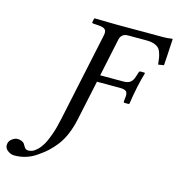

<svg xmlns="http://www.w3.org/2000/svg" viewBox="-246 -751 947 1026"><g transform="rotate(15 228.0 -238.5)"><path d="M118.2 -81.1 222.2 -570.8Q227.5 -594.2 218.5 -604.2Q209.5 -614.3 181.2 -616.2L150.9 -618.2Q143.1 -619.6 145 -625L148.9 -645L151.9 -647Q243.7 -645 277.8 -645H530.8Q555.2 -645 579.1 -648.9Q583 -648.9 583 -646Q582.5 -642.6 581.1 -615.7Q579.6 -588.9 577.6 -553.5Q575.7 -518.1 574.2 -501L543 -496.1Q540.5 -520 538.1 -534.2Q535.6 -548.3 529.8 -563.7Q523.9 -579.1 514.6 -586.9Q505.4 -594.7 489.7 -599.9Q474.1 -605 452.1 -605H347.2Q311.5 -605 303.2 -570.8L258.8 -360.8H386.2Q411.6 -360.8 424.8 -370.8Q438 -380.9 444.8 -402.8L453.1 -428.2Q455.1 -436 461.9 -436H483.9L486.8 -432.1Q464.4 -358.9 449.2 -254.9L444.8 -252H422.9Q417 -252 417 -259.8L419.9 -285.2Q421.9 -306.6 412.8 -314.9Q403.8 -323.2 377.9 -323.2H251L204.1 -103Q194.3 -56.6 178.5 -19Q162.6 18.6 141.4 46.4Q120.1 74.2 98.4 94Q76.7 113.8 48.8 132.8Q-5.9 171.9 -74.2 171.9Q-94.7 171.9 -113 157.2Q-131.3 142.6 -126 118.2Q-122.6 103 -107.4 92.5Q-92.3 82 -80.1 82Q-65.9 82 -56.2 86.4Q-46.4 90.8 -42.5 95.7Q-38.6 100.6 -34.2 108.9Q-25.4 127 -9.8 127Q1.5 127 12.7 122.8Q23.9 118.7 38.6 105.2Q53.2 91.8 66.4 70.1Q79.6 48.3 93.5 9.5Q107.4 -29.3 118.2 -81.1Z"/></g></svg>

Font: Common Serif
Style: Italic
Weight: 400
Italic angle: -12°
Designer: Philipp H. Poll, Khaled Hosny
Foundry: Stefan Peev, Context Ltd.
Version: Version 1.026